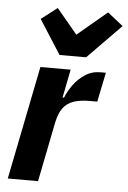

<svg xmlns="http://www.w3.org/2000/svg" viewBox="-56 -844 591 885"><g transform="rotate(5 240.0 -401.5)"><path d="M154 0H14L119 -525H259L233 -394H240Q251 -423 272.5 -453Q294 -483 325.5 -504Q357 -525 397 -525H422L394 -389H359Q315 -389 284.5 -378.5Q254 -368 236 -343.5Q218 -319 209 -276ZM325 -588H202L101 -746L175 -803L271 -688L408 -803L480 -746Z"/></g></svg>

Font: IBM Plex Sans
Style: Bold Italic
Weight: 700
Italic angle: -11.31°
Designer: Mike Abbink, Paul van der Laan, Pieter van Rosmalen
Foundry: Bold Monday
Version: Version 3.201